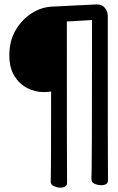

<svg xmlns="http://www.w3.org/2000/svg" viewBox="-20 -800 540 882"><path d="M255.9 62Q243.2 62 228 55.4Q212.9 48.8 212.9 34.2Q214.8 2.9 214.8 -379.9Q203.1 -377 181.2 -377Q141.1 -377 105 -395.5Q68.8 -414.1 45.9 -451.4Q22.9 -488.8 22.9 -545.9Q22.9 -611.8 51.5 -660.9Q80.1 -710 126 -739.5Q171.9 -769 227.1 -770L424.8 -779.8Q449.2 -779.8 462.2 -763.4Q475.1 -747.1 475.1 -726.1Q475.1 4.9 476.1 28.8Q476.1 50.8 443.8 50.8Q430.2 50.8 415 44.4Q399.9 38.1 399.9 22.9Q402.8 -7.8 402.8 -708L287.1 -701.2Q287.1 17.1 288.1 40Q288.1 62 255.9 62Z"/></svg>

Font: LXGW WenKai Mono GB Screen
Style: Regular
Weight: 400
Monospace: yes
Designer: LXGW / Fontworks Inc.
Foundry: LXGW / Fontworks Inc.
Version: Version 1.510;January 18,2025